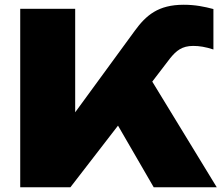

<svg xmlns="http://www.w3.org/2000/svg" viewBox="-20 -787 942 807"><path d="M626 0H891L620 -444L695 -542C721 -574 745 -594 792 -594C818 -594 843 -590 877 -579V-749C839 -759 801 -767 752 -767C645 -767 594 -723 546 -657L296 -315V-750H65V0H276L476 -259Z"/></svg>

Font: Bounded ExtBd
Style: Regular
Weight: 800
Designer: Vlad Churkin
Version: Version 3.0